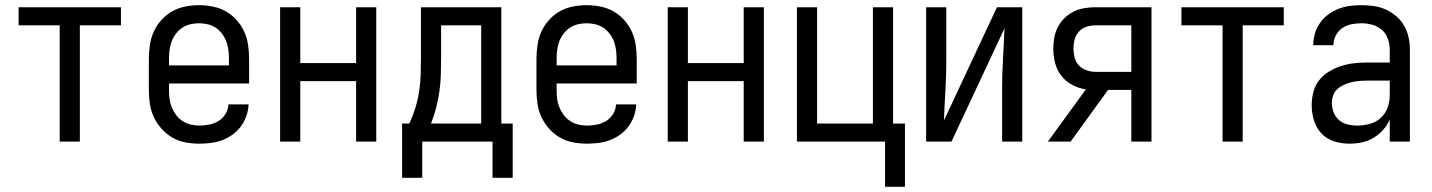

<svg xmlns="http://www.w3.org/2000/svg" viewBox="-20 -548 5540 743"><path d="M211 0V-450H52V-520H448V-450H289V0Z M752 8Q725 8 698 3Q671 -2 647.5 -15.5Q624 -29 605.5 -49.5Q587 -70 575.5 -94.5Q564 -119 560 -146Q556 -173 556 -200V-320Q556 -347 560 -374Q564 -401 575 -425.5Q586 -450 604.5 -470.5Q623 -491 646 -504Q669 -517 696 -522.5Q723 -528 750 -528Q777 -528 804 -522.5Q831 -517 854 -504Q877 -491 895.5 -470.5Q914 -450 925 -425.5Q936 -401 940 -374Q944 -347 944 -320V-225H634V-200Q634 -183 636 -166Q638 -149 644.5 -133Q651 -117 661.5 -103Q672 -89 686.5 -79.5Q701 -70 718 -66Q735 -62 752 -62Q771 -62 790.5 -66Q810 -70 826 -80Q842 -90 852.5 -107Q863 -124 864 -144H942Q941 -121 933.5 -99.5Q926 -78 912.5 -59.5Q899 -41 880.5 -27.5Q862 -14 841 -6Q820 2 797 5Q774 8 752 8ZM866 -295V-320Q866 -337 864 -354Q862 -371 856 -387Q850 -403 839.5 -417Q829 -431 815 -440.5Q801 -450 784 -454Q767 -458 750 -458Q733 -458 716 -454Q699 -450 685 -440.5Q671 -431 660.5 -417Q650 -403 644 -387Q638 -371 636 -354Q634 -337 634 -320V-295Z M1064 0V-520H1142V-304H1358V-520H1436V0H1358V-234H1142V0Z M1536 140V-70H1564Q1578 -100 1587.5 -131Q1597 -162 1602 -194.5Q1607 -227 1608 -259.5Q1609 -292 1609 -325V-520H1920V-70H1964V140H1886V0H1614V140ZM1648 -70H1842V-450H1687V-325Q1687 -293 1686 -260Q1685 -227 1680.5 -195Q1676 -163 1668 -131.5Q1660 -100 1648 -70Z M2252 8Q2225 8 2198 3Q2171 -2 2147.5 -15.5Q2124 -29 2105.5 -49.5Q2087 -70 2075.5 -94.5Q2064 -119 2060 -146Q2056 -173 2056 -200V-320Q2056 -347 2060 -374Q2064 -401 2075 -425.5Q2086 -450 2104.5 -470.5Q2123 -491 2146 -504Q2169 -517 2196 -522.5Q2223 -528 2250 -528Q2277 -528 2304 -522.5Q2331 -517 2354 -504Q2377 -491 2395.5 -470.5Q2414 -450 2425 -425.5Q2436 -401 2440 -374Q2444 -347 2444 -320V-225H2134V-200Q2134 -183 2136 -166Q2138 -149 2144.5 -133Q2151 -117 2161.5 -103Q2172 -89 2186.5 -79.5Q2201 -70 2218 -66Q2235 -62 2252 -62Q2271 -62 2290.5 -66Q2310 -70 2326 -80Q2342 -90 2352.5 -107Q2363 -124 2364 -144H2442Q2441 -121 2433.5 -99.5Q2426 -78 2412.5 -59.5Q2399 -41 2380.5 -27.5Q2362 -14 2341 -6Q2320 2 2297 5Q2274 8 2252 8ZM2366 -295V-320Q2366 -337 2364 -354Q2362 -371 2356 -387Q2350 -403 2339.5 -417Q2329 -431 2315 -440.5Q2301 -450 2284 -454Q2267 -458 2250 -458Q2233 -458 2216 -454Q2199 -450 2185 -440.5Q2171 -431 2160.5 -417Q2150 -403 2144 -387Q2138 -371 2136 -354Q2134 -337 2134 -320V-295Z M2564 0V-520H2642V-304H2858V-520H2936V0H2858V-234H2642V0Z M3405 175V0H3064V-520H3142V-70H3358V-520H3436V-70H3482V175Z M3564 0V-520H3642V-312Q3642 -254 3638.5 -197Q3635 -140 3633 -82L3838 -520H3936V0H3858V-208Q3858 -266 3861.5 -323Q3865 -380 3867 -438L3662 0Z M4035 0 4182 -202Q4155 -206 4129.5 -219.5Q4104 -233 4087 -255Q4070 -277 4063 -304.5Q4056 -332 4056 -360Q4056 -382 4060 -403.5Q4064 -425 4074 -444Q4084 -463 4100 -478.5Q4116 -494 4135.5 -503.5Q4155 -513 4176.5 -516.5Q4198 -520 4219 -520H4436V0H4358V-200H4268L4123 0ZM4219 -270H4358V-450H4219Q4202 -450 4184.5 -444.5Q4167 -439 4155 -425.5Q4143 -412 4138.5 -395Q4134 -378 4134 -360Q4134 -342 4138.5 -325Q4143 -308 4155 -295Q4167 -282 4184.5 -276Q4202 -270 4219 -270Z M4711 0V-450H4552V-520H4948V-450H4789V0Z M5202 8Q5172 8 5143 -1Q5114 -10 5093.5 -32Q5073 -54 5064.5 -83Q5056 -112 5056 -141Q5056 -167 5062.5 -192Q5069 -217 5084.5 -237Q5100 -257 5122 -270.5Q5144 -284 5168.5 -292Q5193 -300 5218 -303Q5243 -306 5269 -306H5358V-355Q5358 -376 5351 -397Q5344 -418 5328 -432Q5312 -446 5291 -452Q5270 -458 5249 -458Q5229 -458 5209.5 -454Q5190 -450 5174 -439Q5158 -428 5149 -410Q5140 -392 5140 -373Q5140 -373 5140 -373Q5140 -373 5140 -373Q5140 -373 5140 -373Q5140 -373 5140 -373Q5140 -373 5140 -373Q5140 -373 5140 -373H5062Q5062 -373 5062 -373Q5062 -373 5062 -373Q5062 -396 5068.5 -418Q5075 -440 5088 -459Q5101 -478 5119.5 -491.5Q5138 -505 5159 -513.5Q5180 -522 5203 -525Q5226 -528 5249 -528Q5273 -528 5297 -524.5Q5321 -521 5343 -511Q5365 -501 5383.5 -485Q5402 -469 5414 -448Q5426 -427 5431 -403Q5436 -379 5436 -355V0H5358V-86Q5349 -64 5332.5 -45.5Q5316 -27 5295 -14.5Q5274 -2 5250 3Q5226 8 5202 8ZM5232 -62Q5256 -62 5280.5 -68.5Q5305 -75 5323 -91.5Q5341 -108 5349.5 -131.5Q5358 -155 5358 -180V-236H5269Q5254 -236 5238.5 -234.5Q5223 -233 5208.5 -229.5Q5194 -226 5180 -219.5Q5166 -213 5155 -203Q5144 -193 5139 -178.5Q5134 -164 5134 -149Q5134 -131 5141 -113Q5148 -95 5162 -83Q5176 -71 5194.5 -66.5Q5213 -62 5232 -62Z"/></svg>

Font: Iosevka SS04
Style: Regular
Weight: 400
Monospace: yes
Designer: Belleve Invis
Foundry: Belleve Invis
Version: Version 19.0.0; ttfautohint (v1.8.4)